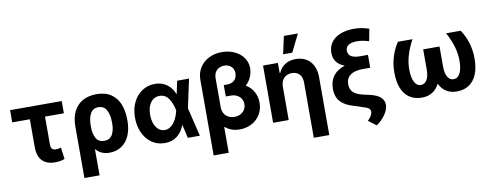

<svg xmlns="http://www.w3.org/2000/svg" viewBox="-74 -1158 4508 1752"><g transform="rotate(-10 2180.5 -282.5)"><path d="M506.8 -417H332V-159.2Q332 -129.4 343.8 -117.4Q355.5 -105.5 377.9 -105.5Q392.1 -105.5 398.7 -106.9Q405.3 -108.4 425.8 -113.3L440.4 -5.9Q418.9 2.9 397.9 6.3Q377 9.8 348.6 9.8Q272.9 9.8 232.2 -33Q191.4 -75.7 191.4 -160.2V-417H28.3V-530.3H506.8Z M829.1 -537.1Q911.6 -537.1 964.6 -500.5Q1017.6 -463.9 1042 -401.4Q1066.4 -338.9 1066.4 -258.8V-250Q1066.4 -171.9 1041 -113.3Q1015.6 -54.7 968.3 -22.5Q920.9 9.8 856.4 9.8Q774.9 9.8 729 -46.9L729.5 197.3H588.9V-280.3Q588.9 -362.3 618.2 -420.2Q647.5 -478 701.4 -507.6Q755.4 -537.1 829.1 -537.1ZM728.5 -244.1Q729.5 -186 751.7 -145.8Q773.9 -105.5 827.1 -105.5Q879.9 -105.5 902.8 -147Q925.8 -188.5 924.8 -250V-258.8Q924.8 -329.6 901.1 -373.3Q877.4 -417 825.2 -417Q775.4 -417 752 -375.2Q728.5 -333.5 728.5 -267.6Z M1138.7 -265.6Q1138.7 -344.7 1168.9 -406.5Q1199.2 -468.3 1252.2 -502.7Q1305.2 -537.1 1370.1 -537.1Q1433.6 -537.1 1480 -503.7Q1526.4 -470.2 1548.8 -412.1H1551.3L1576.2 -530.3H1686.5L1629.4 -265.1L1693.4 0H1582L1554.2 -121.1H1550.8Q1527.8 -60.5 1481.7 -24.7Q1435.5 11.2 1367.2 10.7Q1301.3 10.7 1249.3 -24.4Q1197.3 -59.6 1168 -122.6Q1138.7 -185.5 1138.7 -265.6ZM1387.7 -106.4Q1422.9 -106.4 1450.4 -130.6Q1478 -154.8 1495.4 -190.7Q1512.7 -226.6 1520.5 -263.7L1521 -265.1L1520.5 -266.6Q1507.8 -331.1 1477.3 -376.5Q1446.8 -421.9 1392.6 -421.9Q1357.9 -421.9 1332.3 -402.1Q1306.6 -382.3 1293 -347.2Q1279.3 -312 1279.3 -266.6Q1279.3 -220.7 1293 -184.1Q1306.6 -147.5 1331.3 -127Q1356 -106.4 1387.7 -106.4Z M2252 -527.3Q2252 -485.8 2234.6 -446Q2217.3 -406.2 2185.1 -377.4Q2231.9 -350.1 2257.1 -304Q2282.2 -257.8 2282.2 -202.1Q2282.2 -142.1 2253.4 -94.2Q2224.6 -46.4 2174.8 -19.8Q2125 6.8 2064.5 6.8Q1982.9 6.8 1930.7 -39.1L1925.8 -37.1V199.2H1786.1V-501Q1786.1 -565.4 1817.4 -614.5Q1848.6 -663.6 1902.6 -690.2Q1956.5 -716.8 2022.5 -716.8Q2084.5 -716.8 2137 -693.1Q2189.5 -669.4 2220.7 -626.5Q2252 -583.5 2252 -527.3ZM2035.2 -114.3Q2067.4 -114.3 2092 -127.4Q2116.7 -140.6 2130.1 -163.3Q2143.6 -186 2143.6 -213.9Q2143.6 -243.2 2129.2 -265.4Q2114.7 -287.6 2089.8 -299.6Q2064.9 -311.5 2035.2 -311.5H1988.3V-417H2020.5Q2052.7 -417 2073.2 -430.2Q2093.8 -443.4 2103 -463.4Q2112.3 -483.4 2112.3 -504.9Q2112.3 -529.8 2101.3 -549.3Q2090.3 -568.8 2069.8 -579.8Q2049.3 -590.8 2022.5 -590.8Q1994.6 -590.8 1972.7 -579.1Q1950.7 -567.4 1938.2 -545.2Q1925.8 -522.9 1925.8 -492.2V-220.7Q1925.8 -191.4 1939 -167Q1952.1 -142.6 1977.1 -128.4Q2002 -114.3 2035.2 -114.3Z M2516.6 0H2372.1V-530.3H2509.8V-437.5H2515.6Q2534.2 -484.4 2575.7 -510.7Q2617.2 -537.1 2674.8 -537.1Q2730 -537.1 2771.2 -513.2Q2812.5 -489.3 2835 -444.3Q2857.4 -399.4 2857.4 -337.9V199.2H2713.9V-312.5Q2713.9 -361.8 2688.7 -389.4Q2663.6 -417 2618.2 -417Q2572.8 -417 2544.7 -387.7Q2516.6 -358.4 2516.6 -306.6ZM2606.4 -763.7H2736.3L2655.3 -599.6H2570.3Z M3252.9 -599.6Q3202.6 -599.6 3175.5 -582Q3148.4 -564.5 3148.4 -531.2Q3148.4 -460 3258.8 -460H3332V-340.8H3262.7Q3187 -340.8 3147.2 -311.5Q3107.4 -282.2 3107.4 -225.6Q3107.4 -180.7 3135.3 -152.8Q3163.1 -125 3223.6 -111.3L3280.3 -98.6Q3349.6 -83.5 3381.8 -54.9Q3414.1 -26.4 3414.1 16.6Q3413.6 59.6 3381.8 106Q3350.1 152.3 3299.8 187.5L3226.6 132.8Q3249.5 110.8 3260.5 90.3Q3271.5 69.8 3271.5 54.7Q3271.5 37.6 3258.5 25.9Q3245.6 14.2 3218.8 6.8L3133.8 -21.5Q3073.2 -38.1 3035.9 -63Q2998.5 -87.9 2980.7 -123.8Q2962.9 -159.7 2962.9 -210Q2962.9 -281.7 2999 -329.3Q3035.2 -377 3106.4 -399.9Q3005.9 -436.5 3005.9 -536.1Q3005.9 -591.3 3035.2 -632.1Q3064.5 -672.9 3118.4 -694.8Q3172.4 -716.8 3245.1 -716.8Q3321.3 -716.8 3385.7 -692.4L3364.3 -581.1Q3330.1 -591.3 3304.4 -595.5Q3278.8 -599.6 3252.9 -599.6Z M3679.7 -263.7Q3679.7 -189.5 3700.9 -147.5Q3722.2 -105.5 3760.7 -105.5Q3795.9 -105.5 3816.4 -139.2Q3836.9 -172.9 3836.9 -235.4V-421.9H3988.3V-235.4Q3988.3 -172.9 4008.8 -139.2Q4029.3 -105.5 4064.5 -105.5Q4103 -105.5 4124.3 -147.5Q4145.5 -189.5 4145.5 -263.7Q4145.5 -325.2 4127.4 -389.4Q4109.4 -453.6 4068.4 -530.3H4203.1Q4242.7 -471.7 4263.4 -403.1Q4284.2 -334.5 4284.2 -260.7Q4284.2 -172.4 4258.8 -111.8Q4233.4 -51.3 4186.3 -20.8Q4139.2 9.8 4074.2 9.8Q4017.1 9.8 3976.3 -16.1Q3935.5 -42 3912.6 -90.8Q3889.6 -42.5 3848.6 -16.4Q3807.6 9.8 3750 9.8Q3685.1 9.8 3637.7 -21Q3590.3 -51.8 3565.2 -113Q3540 -174.3 3541 -263.7Q3541 -335.9 3562 -403.8Q3583 -471.7 3622.1 -530.3H3756.8Q3715.8 -453.6 3697.8 -389.4Q3679.7 -325.2 3679.7 -263.7Z"/></g></svg>

Font: Pretendard Std
Style: Bold
Weight: 700
Designer: Base glyphs from Inter by Rasmus Andersson; Hangeul glyphs from Noto Sans CJK(Source Han Sans) by Jang Soo-young and Kan
Foundry: Kil Hyung-jin
Version: Version 1.309